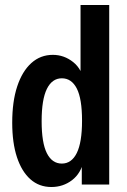

<svg xmlns="http://www.w3.org/2000/svg" viewBox="-20 -740 509 770"><path d="M308 0V-100L316 -97Q305 -45 269 -17.5Q233 10 186 10Q137 10 102 -21Q67 -52 48 -109.5Q29 -167 29 -248Q29 -333 49 -393.5Q69 -454 105.5 -487Q142 -520 192 -520Q237 -520 273.5 -491Q310 -462 318 -407L303 -405V-720H418V0ZM228 -84Q267 -84 288 -126.5Q309 -169 309 -256Q309 -344 288 -385Q267 -426 228 -426Q189 -426 168 -383.5Q147 -341 147 -254Q147 -167 168 -125.5Q189 -84 228 -84Z"/></svg>

Font: Instrument Sans Condensed SemiBold
Style: Regular
Weight: 600
Width: 3
Designer: Rodrigo Fuenzalida
Foundry: fragTYPE
Version: Version 1.000;gftools[0.9.28]